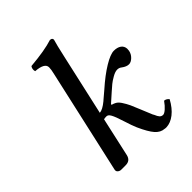

<svg xmlns="http://www.w3.org/2000/svg" viewBox="-199 -815 943 943"><g transform="rotate(-45 272.5 -344.0)"><path d="M219.2 -234.9 173.8 -30.8Q166.5 0 134.8 0H104Q94.2 0 86.4 -6.3Q78.6 -12.7 81.1 -23.9L202.1 -563Q209 -590.8 209 -606Q209 -636.7 147 -641.1Q142.1 -658.2 151.9 -671.9Q252.9 -680.7 306.2 -698.2Q321.8 -698.2 321.8 -685.1Q314.9 -664.1 296.9 -583L227.1 -272Q247.1 -272.9 279.8 -299.8Q281.2 -300.8 283.9 -303.5Q286.6 -306.2 288.1 -307.1L323.2 -336.9Q376.5 -384.3 421.6 -411.6Q466.8 -439 491.2 -439Q514.6 -439 529.1 -429Q543.5 -418.9 544.9 -399.9Q544.9 -390.1 543.9 -386.2Q540.5 -367.2 525.9 -353Q511.2 -338.9 497.1 -338.9Q480 -338.9 460 -354Q450.7 -361.8 437 -361.8Q422.9 -361.8 402.1 -349.9Q381.3 -337.9 370.8 -329.1Q360.4 -320.3 340.8 -303.2L295.9 -263.2V-258.8Q316.4 -253.4 326.9 -243.2Q337.4 -232.9 350.1 -210Q351.1 -208.5 359.9 -190.9Q366.2 -177.2 380.4 -142.1Q394.5 -106.9 404.8 -83Q408.2 -77.6 409.2 -75.2Q415 -60.5 421.9 -52.7Q428.7 -44.9 439.9 -44.9Q448.7 -44.9 463.1 -57.4Q477.5 -69.8 492.2 -90.8Q504.9 -90.8 517.1 -77.1Q494.6 -35.6 466.1 -13.4Q437.5 8.8 408.2 9.8Q399.9 9.8 397 8.8Q370.1 7.3 349.6 -16.1Q329.1 -39.6 305.2 -92.8Q295.9 -113.3 281.7 -158.7Q267.6 -204.1 257.8 -221.2Q249 -236.8 237.8 -236.8Q226.1 -236.8 219.2 -234.9Z"/></g></svg>

Font: Common Serif Medium
Style: Italic
Weight: 500
Italic angle: -12°
Designer: Philipp H. Poll, Khaled Hosny
Foundry: Stefan Peev, Context Ltd.
Version: Version 1.026